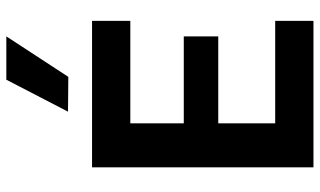

<svg xmlns="http://www.w3.org/2000/svg" viewBox="-222 -789 1011 607"><g transform="rotate(-90 283.5 -485.5)"><path d="M197 -579V-410H472V-301H197V-121H521V0H58V-700H521V-579ZM234 -776 335 -971H472L344 -775Z"/></g></svg>

Font: Be Vietnam
Style: Bold
Weight: 700
Designer: Gabriel Lam
Foundry: TypeRant
Version: Version 4.000